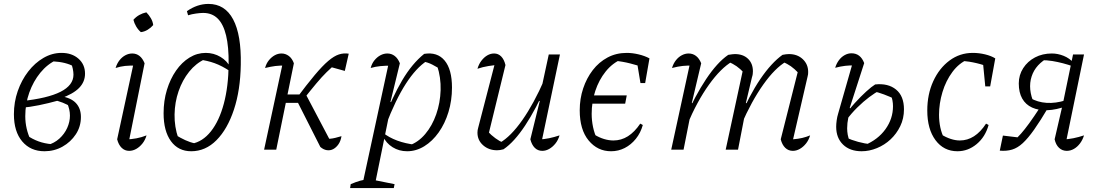

<svg xmlns="http://www.w3.org/2000/svg" viewBox="-20 -764 5623 980"><path d="M207 8Q136 8 93.5 -42Q51 -92 51 -181Q51 -243 70.5 -299Q90 -355 124 -399Q158 -443 202 -468.5Q246 -494 294 -494Q347 -494 380.5 -464.5Q414 -435 414 -388Q414 -346 383.5 -315Q353 -284 288 -261L278 -251Q228 -237 179 -227Q130 -217 90 -214V-248Q223 -262 289 -295.5Q355 -329 355 -383Q355 -396 351.5 -413Q348 -430 342 -443L362 -423Q336 -436 310 -442.5Q284 -449 249 -451L270 -459Q222 -437 186 -393Q150 -349 129.5 -291.5Q109 -234 109 -171Q109 -106 138 -46L118 -73Q145 -54 176.5 -42.5Q208 -31 245 -28L221 -23Q257 -33 283 -56.5Q309 -80 323 -111Q337 -142 337 -174Q337 -206 322 -239L341 -219Q325 -230 300 -240Q275 -250 251 -254L285 -274Q341 -266 367 -238.5Q393 -211 393 -167Q393 -118 367 -78.5Q341 -39 299 -15.5Q257 8 207 8Z M634 -23 621 -52Q650 -53 676.5 -58Q703 -63 728 -73Q721 -49 707 -31.5Q693 -14 675.5 -4Q658 6 639 6Q617 6 601 -9.5Q585 -25 578 -53L666 -460L677 -429Q642 -430 618.5 -427.5Q595 -425 570 -417Q577 -440 590 -456.5Q603 -473 620 -482Q637 -491 655 -491Q676 -491 692 -478.5Q708 -466 718 -441ZM727 -701Q740 -688 750 -671Q760 -654 762 -636Q750 -622 733.5 -612Q717 -602 699 -600Q685 -612 675 -629Q665 -646 661 -663Q674 -678 691 -687.5Q708 -697 727 -701Z M956 8Q890 8 852.5 -43.5Q815 -95 815 -186Q815 -250 832 -305.5Q849 -361 878.5 -403.5Q908 -446 947 -470Q986 -494 1030 -494Q1071 -494 1105.5 -473.5Q1140 -453 1157 -418L1155 -400Q1113 -428 1075.5 -441.5Q1038 -455 996 -460L1026 -462Q980 -441 945.5 -398Q911 -355 891.5 -298.5Q872 -242 871 -179.5Q870 -117 890 -59L875 -76Q901 -60 926 -48.5Q951 -37 976 -32L957 -30Q1014 -40 1056.5 -93.5Q1099 -147 1122.5 -235Q1146 -323 1147 -437Q1148 -525 1134 -583Q1120 -641 1091 -669.5Q1062 -698 1017 -698Q1003 -698 981 -695Q959 -692 940 -686L934 -707Q987 -744 1044 -744Q1128 -744 1170 -665Q1212 -586 1209 -434Q1207 -304 1174 -204.5Q1141 -105 1085 -48.5Q1029 8 956 8Z M1615 -14 1491 -259 1537 -290 1675 -28 1642 -56Q1654 -55 1666 -56Q1678 -57 1692 -60.5Q1706 -64 1723 -69Q1719 -44 1707.5 -27.5Q1696 -11 1681 -3Q1666 5 1648.5 2.5Q1631 0 1615 -14ZM1328 0 1427 -460 1438 -429Q1408 -430 1385 -427Q1362 -424 1333 -417Q1339 -440 1352.5 -456.5Q1366 -473 1382.5 -482Q1399 -491 1417 -491Q1437 -491 1454 -478.5Q1471 -466 1480 -441L1390 0ZM1413 -239 1422 -282H1530L1521 -239ZM1525 -252 1491 -259Q1547 -334 1586.5 -381Q1626 -428 1655.5 -453Q1685 -478 1709.5 -486Q1734 -494 1760 -490L1740 -402L1657 -425L1698 -441Q1671 -419 1647 -395.5Q1623 -372 1594.5 -338Q1566 -304 1525 -252Z M2058 8Q2017 8 1984 -12.5Q1951 -33 1934 -69V-87Q1997 -37 2101 -25L2069 -22Q2115 -38 2150.5 -80Q2186 -122 2206.5 -180.5Q2227 -239 2229 -304Q2231 -369 2211 -429L2234 -408Q2210 -422 2187 -434Q2164 -446 2136 -451L2160 -454Q2104 -418 2051.5 -336.5Q1999 -255 1949 -124L1932 -137Q1982 -268 2032.5 -353.5Q2083 -439 2145 -489Q2212 -500 2249.5 -455Q2287 -410 2287 -317Q2287 -251 2269 -192Q2251 -133 2219 -88Q2187 -43 2145.5 -17.5Q2104 8 2058 8ZM1767 196 1770 176Q1798 164 1818 158.5Q1838 153 1865 150L1994 176L1990 196ZM1826 196 1968 -460 1978 -429Q1947 -429 1921.5 -426.5Q1896 -424 1872 -417Q1878 -440 1891.5 -456.5Q1905 -473 1922 -482Q1939 -491 1957 -491Q1978 -491 1994.5 -478.5Q2011 -466 2021 -441L1973 -244L1979 -241L1890 196Z M2560 -432 2472 -72 2468 -95Q2487 -74 2508.5 -58.5Q2530 -43 2549 -35H2531Q2587 -67 2646 -151Q2705 -235 2759 -359L2771 -332Q2743 -269 2715.5 -217Q2688 -165 2660.5 -123.5Q2633 -82 2605.5 -51.5Q2578 -21 2550 -2Q2532 3 2517 3Q2475 3 2446 -22.5Q2417 -48 2417 -87Q2417 -100 2421 -113L2511 -460L2536 -434Q2504 -432 2473.5 -427Q2443 -422 2417 -413Q2424 -437 2437.5 -454.5Q2451 -472 2467.5 -481.5Q2484 -491 2502 -491Q2523 -491 2538 -476Q2553 -461 2560 -432ZM2687 -53 2735 -248 2730 -250 2781 -486H2838L2741 -24L2728 -52Q2757 -53 2783 -58.5Q2809 -64 2836 -73Q2829 -49 2815 -31.5Q2801 -14 2783.5 -4Q2766 6 2748 6Q2725 6 2709.5 -9.5Q2694 -25 2687 -53Z M3099 8Q3030 8 2984.5 -47Q2939 -102 2939 -201Q2939 -260 2956.5 -312.5Q2974 -365 3005.5 -406Q3037 -447 3081 -470.5Q3125 -494 3179 -494Q3208 -494 3239.5 -486.5Q3271 -479 3295 -466L3272 -418Q3236 -430 3197.5 -440Q3159 -450 3117 -454L3153 -462Q3106 -442 3071.5 -399Q3037 -356 3018.5 -300Q3000 -244 3000 -183Q3000 -149 3007 -115.5Q3014 -82 3029 -51L3014 -77Q3038 -62 3063 -54.5Q3088 -47 3111 -47Q3151 -47 3185 -68.5Q3219 -90 3248 -133L3261 -126Q3250 -86 3225.5 -55.5Q3201 -25 3168.5 -8.5Q3136 8 3099 8ZM2969 -235 2977 -277H3179L3171 -235ZM3249 -340 3228 -467 3295 -466 3273 -340Z M3763 -126 3752 -154Q3778 -215 3805 -266.5Q3832 -318 3860.5 -360Q3889 -402 3917.5 -433Q3946 -464 3974 -484Q3984 -486 3992 -487Q4000 -488 4007 -488Q4050 -488 4077.5 -462Q4105 -436 4105 -397Q4105 -391 4104.5 -385Q4104 -379 4102 -373L4028 -53Q4054 -55 4075 -60Q4096 -65 4115 -73Q4108 -49 4094 -31.5Q4080 -14 4062.5 -4Q4045 6 4027 6Q4004 6 3988 -9.5Q3972 -25 3965 -53L4056 -413L4057 -390Q4034 -414 4016.5 -426Q3999 -438 3975 -449L3993 -450Q3936 -417 3876 -332.5Q3816 -248 3763 -126ZM3406 0 3506 -460 3517 -429Q3489 -430 3465 -427.5Q3441 -425 3410 -417Q3417 -440 3430 -456.5Q3443 -473 3460 -482Q3477 -491 3495 -491Q3516 -491 3532.5 -478.5Q3549 -466 3559 -441L3511 -238L3516 -237L3469 0ZM3684 0 3775 -421 3780 -390Q3757 -414 3739.5 -426Q3722 -438 3698 -449L3717 -450Q3659 -416 3598.5 -331.5Q3538 -247 3487 -126L3475 -154Q3501 -215 3528.5 -266.5Q3556 -318 3584 -360Q3612 -402 3640 -433Q3668 -464 3697 -484Q3710 -486 3717.5 -487Q3725 -488 3731 -488Q3773 -488 3798 -464Q3823 -440 3823 -400Q3823 -393 3822 -385.5Q3821 -378 3818 -369L3787 -238L3793 -237L3747 0Z M4378 8Q4318 8 4283 -26Q4248 -60 4248 -117Q4248 -131 4250.5 -149.5Q4253 -168 4258 -184L4337 -460L4348 -430Q4319 -431 4294 -428Q4269 -425 4243 -418Q4249 -439 4261.5 -456Q4274 -473 4291 -482.5Q4308 -492 4326 -492Q4372 -492 4391 -442L4317 -213L4322 -210Q4316 -192 4310 -164Q4304 -136 4304 -109Q4304 -93 4307 -76Q4310 -59 4318 -41L4296 -63Q4327 -49 4360 -40Q4393 -31 4429 -27L4393 -23Q4461 -51 4499.5 -104.5Q4538 -158 4538 -222Q4538 -237 4535 -252.5Q4532 -268 4525 -286L4551 -257Q4521 -271 4492 -282Q4463 -293 4434 -299L4468 -301Q4447 -291 4417 -268.5Q4387 -246 4356 -215.5Q4325 -185 4301 -152L4283 -161Q4312 -204 4343 -238Q4374 -272 4401.5 -297Q4429 -322 4447 -333Q4513 -340 4553.5 -307Q4594 -274 4594 -206Q4594 -159 4575 -120Q4556 -81 4525.5 -52.5Q4495 -24 4456 -8Q4417 8 4378 8Z M4867 8Q4797 8 4755 -48.5Q4713 -105 4713 -200Q4713 -283 4743.5 -349.5Q4774 -416 4826.5 -455Q4879 -494 4945 -494Q4977 -494 5008 -486.5Q5039 -479 5060 -466L5037 -418Q4969 -447 4886 -454L4922 -462Q4875 -442 4841.5 -397Q4808 -352 4790.5 -294Q4773 -236 4773 -178Q4773 -145 4779.5 -114Q4786 -83 4800 -56L4784 -78Q4808 -63 4832.5 -55Q4857 -47 4879 -47Q4918 -47 4951.5 -68.5Q4985 -90 5013 -133L5026 -126Q5009 -65 4965 -28.5Q4921 8 4867 8ZM5009 -323 4995 -467 5060 -466 5034 -323Z M5426 -223Q5371 -203 5326 -201.5Q5281 -200 5248 -215Q5215 -230 5197.5 -261Q5180 -292 5180 -338Q5180 -381 5202.5 -416Q5225 -451 5263 -471Q5301 -491 5349 -491Q5379 -491 5409 -479Q5439 -467 5460 -443L5458 -425Q5432 -434 5405.5 -441Q5379 -448 5351.5 -452.5Q5324 -457 5293 -457L5336 -473Q5266 -437 5245.5 -373.5Q5225 -310 5259 -234L5238 -264Q5276 -242 5322 -239Q5368 -236 5419 -252ZM5083 5 5099 -72 5199 -60 5154 -45Q5174 -62 5192 -82.5Q5210 -103 5233 -134.5Q5256 -166 5290 -218H5332Q5290 -147 5258.5 -102.5Q5227 -58 5200.5 -33.5Q5174 -9 5146 -0.5Q5118 8 5083 5ZM5425 6Q5402 6 5385.5 -9.5Q5369 -25 5363 -53L5404 -230L5457 -486H5513L5418 -24L5404 -52Q5432 -53 5459 -58.5Q5486 -64 5513 -73Q5506 -50 5492.5 -32Q5479 -14 5461.5 -4Q5444 6 5425 6Z"/></svg>

Font: Piazzolla 8pt ExtraLight
Style: Italic
Weight: 250
Italic angle: -11.3°
Designer: Juan Pablo del Peral
Foundry: Huerta Tipografica
Version: Version 2.001